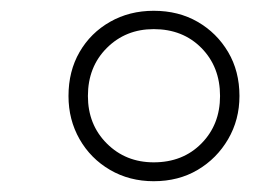

<svg xmlns="http://www.w3.org/2000/svg" viewBox="-20 -642 480 356"><path d="M265 -306Q220 -306 184 -327Q148 -348 127.5 -384Q107 -420 107 -464Q107 -510 127.5 -545.5Q148 -581 184 -601.5Q220 -622 265 -622Q311 -622 346.5 -601.5Q382 -581 403 -545.5Q424 -510 424 -464Q424 -420 403 -384Q382 -348 346.5 -327Q311 -306 265 -306ZM265 -341Q319 -341 353.5 -376Q388 -411 388 -464Q388 -518 353.5 -553Q319 -588 265 -588Q213 -588 178 -553Q143 -518 143 -464Q143 -411 178 -376Q213 -341 265 -341Z"/></svg>

Font: Piazzolla 8pt ExtraLight
Style: Italic
Weight: 250
Italic angle: -11.3°
Designer: Juan Pablo del Peral
Foundry: Huerta Tipografica
Version: Version 2.001